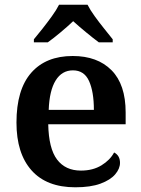

<svg xmlns="http://www.w3.org/2000/svg" viewBox="-20 -786 599 816"><path d="M300 10Q178 10 114 -62Q50 -134 50 -265Q50 -405 112.5 -476.5Q175 -548 289 -548Q394 -548 454 -487.5Q514 -427 514 -308V-258H185Q187 -155 222.5 -108Q258 -61 324 -61Q375 -61 411.5 -83.5Q448 -106 465 -138Q490 -125 490 -94Q490 -69 469.5 -45Q449 -21 407 -5.5Q365 10 300 10ZM379 -319Q379 -396 358.5 -441.5Q338 -487 290 -487Q243 -487 216.5 -444Q190 -401 187 -319ZM124 -619Q140 -638 160.5 -664Q181 -690 200.5 -717Q220 -744 231 -766H352Q363 -744 382.5 -717Q402 -690 423 -664Q444 -638 459 -619V-606H400Q377 -623 345.5 -649Q314 -675 291 -696Q269 -675 238 -649Q207 -623 183 -606H124Z"/></svg>

Font: Noto Naskh Arabic UI Semi
Style: Bold
Weight: 700
Designer: Monotype Design Team, David Williams, Mohamad Dakak and Nizar Qandah
Foundry: Monotype Imaging Inc.
Version: Version 2.014; ttfautohint (v1.8.4.7-5d5b)